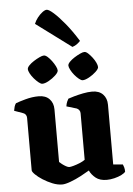

<svg xmlns="http://www.w3.org/2000/svg" viewBox="-63 -1026 744 1076"><g transform="rotate(-5 308.5 -487.5)"><path d="M243 4Q217 4 188.5 -7.5Q160 -19 135 -35Q110 -51 94.5 -66.5Q79 -82 79 -90V-385Q79 -395 74 -402.5Q69 -410 60 -413L10 -431Q12 -443 15 -453.5Q18 -464 24 -472Q41 -479 79 -489.5Q117 -500 154 -500Q193 -500 214.5 -477.5Q236 -455 236 -419V-123Q241 -118 251.5 -110Q262 -102 273 -96Q284 -90 291 -90Q298 -90 314.5 -94.5Q331 -99 349.5 -106.5Q368 -114 380 -123V-385Q380 -394 375 -401.5Q370 -409 361 -413L304 -430Q306 -445 311 -456.5Q316 -468 319 -472Q330 -476 353 -482.5Q376 -489 403.5 -494.5Q431 -500 455 -500Q494 -500 515.5 -477.5Q537 -455 537 -419V-83L591 -78Q594 -72 597 -61.5Q600 -51 600 -37Q595 -29 577.5 -20Q560 -11 537 -5.5Q514 0 494 0Q455 0 432 -18.5Q409 -37 398 -61Q380 -50 350 -34Q320 -18 290 -7Q260 4 243 4ZM408 -568Q400 -568 387.5 -578Q375 -588 363 -602.5Q351 -617 343 -632.5Q335 -648 335 -657Q335 -666 346 -677.5Q357 -689 373.5 -699.5Q390 -710 406 -717.5Q422 -725 431 -725Q440 -725 451.5 -714.5Q463 -704 474.5 -689Q486 -674 493 -659Q500 -644 500 -634Q500 -624 483 -608Q466 -592 444 -580Q422 -568 408 -568ZM181 -568Q173 -568 160.5 -578Q148 -588 135.5 -602.5Q123 -617 115 -632Q107 -647 107 -657Q107 -666 118 -677.5Q129 -689 145.5 -699.5Q162 -710 178 -717.5Q194 -725 203 -725Q212 -725 223.5 -715Q235 -705 246.5 -689.5Q258 -674 265.5 -659Q273 -644 273 -635Q273 -624 256 -608Q239 -592 217.5 -580Q196 -568 181 -568ZM367 -759 169 -906Q176 -924 189 -940.5Q202 -957 216.5 -968Q231 -979 241 -979Q253 -979 279.5 -955.5Q306 -932 341 -889.5Q376 -847 412 -789Q407 -783 395 -773.5Q383 -764 367 -759Z"/></g></svg>

Font: Texturina Medium 12pt ExtraBold
Style: Regular
Weight: 800
Version: Version 1.002